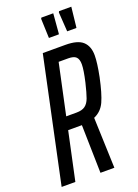

<svg xmlns="http://www.w3.org/2000/svg" viewBox="-163 -931 719 999"><g transform="rotate(-20 196.0 -432.0)"><path d="M144 -688H269Q337 -688 365.5 -661.5Q394 -635 394 -585Q394 -544 379 -469Q361 -384 341.5 -341Q322 -298 280 -280L290 0H213L207 -266H201H131L74 0H-2ZM300 -468Q315 -533 315 -564Q315 -592 302.5 -604.5Q290 -617 259 -617H206L146 -337H203Q234 -337 251 -349.5Q268 -362 277.5 -388Q287 -414 300 -468ZM256 -751H201L197 -858L200 -864H266L257 -755ZM353 -751H302L295 -858L298 -864H366L354 -755Z"/></g></svg>

Font: Saira Ultra Condensed Medium
Style: Italic
Weight: 500
Width: 1
Italic angle: -12°
Designer: Hector Gatti with collaboration of the Omnibus-Type team
Foundry: Omnibus-Type
Version: Version 1.001; ttfautohint (v1.8)